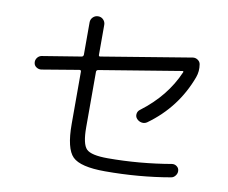

<svg xmlns="http://www.w3.org/2000/svg" viewBox="-83 -877 1166 984"><g transform="rotate(10 500.0 -385.0)"><path d="M111.3 -454.1Q97.7 -452.1 85.4 -460Q73.2 -467.8 71.3 -481.9Q69.3 -496.1 77.6 -507.8Q85.9 -519.5 99.6 -522.5L303.7 -555.7Q311.5 -557.6 312.5 -566.4V-735.4Q312.5 -751 323.7 -762.2Q335 -773.4 351.1 -773.4Q367.2 -773.4 377.9 -762.2Q388.7 -751 388.7 -735.4V-579.1Q388.7 -570.3 397.5 -572.3L865.2 -649.4Q878.9 -651.4 891.1 -643.1Q903.3 -634.8 905.3 -621.1Q911.1 -585.9 899.4 -553.7Q837.9 -386.7 692.4 -282.2Q679.7 -273.4 664.6 -275.9Q649.4 -278.3 638.7 -290Q628.9 -300.8 630.9 -315.4Q632.8 -330.1 645.5 -338.9Q772.5 -434.6 829.1 -566.4Q831.1 -568.4 829.1 -570.8Q827.1 -573.2 824.2 -572.3L397.5 -502Q389.6 -500 388.7 -492.2V-203.1Q388.7 -115.2 413.6 -90.3Q438.5 -65.4 524.4 -65.4Q688.5 -65.4 854.5 -93.8Q868.2 -95.7 879.4 -87.4Q890.6 -79.1 891.6 -66.4Q893.6 -52.7 884.3 -40Q875 -27.3 861.3 -25.4Q699.2 2.9 522.5 2.9Q394.5 2.9 353.5 -37.6Q312.5 -78.1 312.5 -207V-478.5Q312.5 -487.3 303.7 -486.3Z"/></g></svg>

Font: Rounded Mgen+ 2m regular
Style: Regular
Weight: 400
Designer: [Source Han Sans]
Ryoko NISHIZUKA  (kana & ideographs); Paul D. Hunt (Latin, Greek & Cyrillic); Wenlong ZHANG  (bopomofo
Version: Version 1.059.20150602